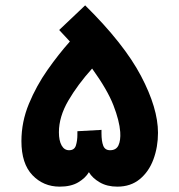

<svg xmlns="http://www.w3.org/2000/svg" viewBox="-20 -697 670 717"><path d="M203 0Q142 0 101 -43Q60 -86 60 -170Q60 -242 88 -309.5Q116 -377 157.5 -436Q199 -495 241 -542Q222 -563 201 -585L298 -677Q443 -534 506.5 -413.5Q570 -293 570 -201Q570 -148 553 -102Q536 -56 502 -28Q468 0 418 0Q380 0 352.5 -16Q325 -32 312 -54Q299 -32 272 -16Q245 0 203 0ZM359 -199Q359 -170 365.5 -153Q372 -136 391 -136Q414 -136 422.5 -154.5Q431 -173 429 -204Q426 -246 403.5 -304Q381 -362 324 -441Q270 -381 235 -321Q200 -261 200 -203Q200 -172 210 -154Q220 -136 238 -136Q258 -136 263.5 -154Q269 -172 269 -194V-207L359 -212Z"/></svg>

Font: Noto IKEA Arabic
Style: Bold
Weight: 700
Designer: Monotype Design Team
Foundry: Monotype Imaging Inc.
Version: Version 1.200